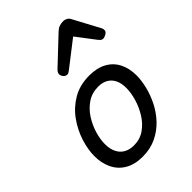

<svg xmlns="http://www.w3.org/2000/svg" viewBox="-245 -952 1084 1084"><g transform="rotate(-45 297.0 -410.5)"><path d="M241 19Q179 19 136 -6Q93 -31 71.5 -75.5Q50 -120 50 -176Q50 -229 69 -288.5Q88 -348 125.5 -400.5Q163 -453 219.5 -486Q276 -519 351 -519Q413 -519 455.5 -495.5Q498 -472 519.5 -429.5Q541 -387 541 -331Q541 -291 529.5 -243.5Q518 -196 494.5 -149.5Q471 -103 435 -65Q399 -27 350.5 -4Q302 19 241 19ZM251 -61Q300 -61 337 -87Q374 -113 399 -153.5Q424 -194 437 -238.5Q450 -283 450 -321Q450 -360 437 -386Q424 -412 400 -425.5Q376 -439 343 -439Q293 -439 255 -413.5Q217 -388 191.5 -348Q166 -308 153 -264Q140 -220 140 -183Q140 -144 153.5 -116.5Q167 -89 192 -75Q217 -61 251 -61ZM268 -610Q255 -610 245.5 -621Q236 -632 236 -644Q236 -653 240 -659Q244 -665 248 -669L406 -818Q420 -831 434 -835.5Q448 -840 464 -840Q477 -840 488.5 -833.5Q500 -827 506 -814L588 -661Q592 -654 593 -649Q594 -644 594 -639Q594 -627 579.5 -618.5Q565 -610 555 -610Q545 -610 539.5 -615Q534 -620 529 -626L443 -739L296 -625Q290 -621 283 -615.5Q276 -610 268 -610Z"/></g></svg>

Font: Playwrite US Trad
Style: Regular
Weight: 400
Designer: Veronika Burian, José Scaglione
Foundry: TypeTogether
Version: Version 1.002